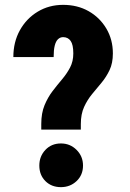

<svg xmlns="http://www.w3.org/2000/svg" viewBox="-20 -755 535 791"><path d="M150 -244Q150 -289 163.5 -321.5Q177 -354 196.5 -379.5Q216 -405 235.5 -428Q255 -451 268.5 -476.5Q282 -502 282 -535Q282 -571 271 -586.5Q260 -602 240 -602Q228 -602 219 -593.5Q210 -585 205.5 -567Q201 -549 201 -520H35Q35 -582 62 -630.5Q89 -679 135.5 -707Q182 -735 240 -735Q299 -735 345 -709Q391 -683 418 -637.5Q445 -592 445 -535Q445 -495 431.5 -466.5Q418 -438 398.5 -414.5Q379 -391 359.5 -367.5Q340 -344 326.5 -314.5Q313 -285 313 -244ZM150 -221V-244H313V-221ZM231 16Q192 16 167 -9Q142 -34 142 -73Q142 -111 167 -137.5Q192 -164 231 -164Q269 -164 295.5 -137.5Q322 -111 322 -73Q322 -34 295.5 -9Q269 16 231 16Z"/></svg>

Font: Akshar Light
Style: Regular
Weight: 300
Designer: Tall Chai
Foundry: Tall Chai
Version: Version 1.100